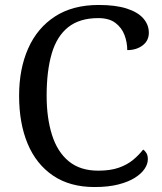

<svg xmlns="http://www.w3.org/2000/svg" viewBox="-20 -744 654 774"><path d="M361 10Q262 10 194 -36Q126 -82 91.5 -164.5Q57 -247 57 -358Q57 -466 93.5 -548.5Q130 -631 201.5 -677.5Q273 -724 378 -724Q446 -724 491 -709.5Q536 -695 558 -669.5Q580 -644 580 -612Q580 -580 555 -561Q530 -542 493 -542Q493 -573 482 -602.5Q471 -632 445.5 -651.5Q420 -671 376 -671Q301 -671 255 -634.5Q209 -598 188.5 -528Q168 -458 168 -358Q168 -269 189.5 -200.5Q211 -132 257 -94Q303 -56 376 -56Q425 -56 459 -68Q493 -80 516.5 -99.5Q540 -119 557 -141Q565 -136 570.5 -126.5Q576 -117 576 -102Q576 -83 563 -63.5Q550 -44 524 -27.5Q498 -11 457.5 -0.5Q417 10 361 10Z"/></svg>

Font: Noto Serif Telugu
Style: Regular
Weight: 400
Designer: Jelle Bosma - Monotype Design Team
Foundry: Monotype Imaging Inc.
Version: Version 2.003